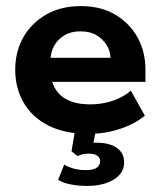

<svg xmlns="http://www.w3.org/2000/svg" viewBox="-20 -430 528 631"><path d="M270 10Q193 10 139 -17.5Q85 -45 57.5 -93Q30 -141 30 -201Q30 -260 56.5 -307Q83 -354 131.5 -382Q180 -410 246 -410Q311 -410 358.5 -382Q406 -354 432 -307Q458 -260 458 -201V-161H95V-240H343Q343 -261 331 -281Q319 -301 297.5 -314Q276 -327 244 -327Q213 -327 191 -313.5Q169 -300 157.5 -278.5Q146 -257 146 -232V-201Q146 -148 178.5 -117.5Q211 -87 277 -87Q316 -87 351 -99Q386 -111 410 -132L456 -50Q424 -23 374.5 -6.5Q325 10 270 10ZM266 181Q238 181 212 176Q186 171 171 161L191 111Q202 118 220 123.5Q238 129 263 129Q309 129 309 99Q309 89 300 82Q291 75 271 75Q262 75 253.5 76.5Q245 78 235 83L215 67L228 -10H296L284 58L252 48Q263 43 274.5 41Q286 39 297 39Q340 39 364 56Q388 73 388 104Q388 139 354 160Q320 181 266 181Z"/></svg>

Font: Rokkitt
Style: Bold
Weight: 700
Designer: Vernon Adams
Foundry: Vernon Adams
Version: Version 3.103